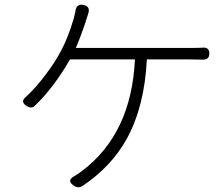

<svg xmlns="http://www.w3.org/2000/svg" viewBox="-20 -785 957 821"><path d="M296 9Q261 -14 302 -34Q319 -45 332 -55Q542 -214 557 -531H279Q250 -479 210 -425Q167 -368 128 -332Q114 -319 95 -331Q64 -350 92 -372Q134 -410 179 -471Q217 -522 240 -566Q271 -623 295 -705Q296 -709 298 -717Q301 -728 302 -734Q305 -770 336.5 -764Q368 -758 357 -726Q354 -718 349 -701Q348 -697 347 -695Q346 -691 343 -682Q321 -618 304 -580H547H790Q825 -580 844 -581Q875 -585 875 -556Q875 -528 845 -530Q825 -531 790 -531H608Q598 -331 523 -193Q457 -73 333 10Q315 22 296 9Z"/></svg>

Font: GenSenRounded TW L
Style: Regular
Weight: 300
Version: Version 1.501;PS 1;hotconv 16.6.51;makeotf.lib2.5.65220